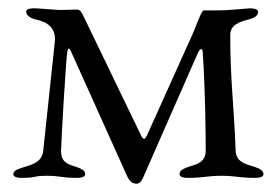

<svg xmlns="http://www.w3.org/2000/svg" viewBox="-20 -425 665 462"><path d="M308 17C316 17 320 12 325 1L455 -295C458 -302 462 -307 464 -307C466 -307 468 -304 468 -297C474 -203 475 -109 475 -63C475 -35 455 -30 435 -24C424 -20 412 -16 412 -6C412 2 425 3 432 3C471 3 478 -2 513 -2C548 -2 555 3 594 3C601 3 614 2 614 -6C614 -16 602 -20 591 -24C571 -30 548 -35 547 -63C543 -171 534 -232 534 -341C534 -366 558 -373 578 -378C589 -381 601 -386 601 -396C601 -404 588 -405 581 -405C576 -405 533 -400 503 -400H470C465 -400 453 -365 443 -342L334 -100C331 -94 329 -91 327 -91C324 -91 321 -95 318 -102L179 -390C177 -394 172 -402 166 -402L125 -401C115 -401 74 -405 64 -405C57 -405 43 -405 43 -397C43 -387 56 -380 67 -378C94 -372 115 -358 112 -325L84 -62C81 -35 58 -29 38 -23C27 -19 12 -16 12 -6C12 2 25 3 32 3C71 3 57 -2 92 -2C127 -2 126 3 165 3C172 3 185 2 185 -6C185 -16 173 -20 162 -24C142 -30 127 -35 127 -62C127 -83 139 -286 142 -301C143 -306 144 -308 146 -308C147 -308 149 -306 151 -301L286 -1C291 10 298 17 308 17Z"/></svg>

Font: EB Garamond
Style: Regular
Weight: 400
Designer: Georg Duffner and Octavio Pardo
Foundry: Georg Duffner
Version: Version 1.000;PS 001.000;hotconv 1.0.88;makeotf.lib2.5.64775